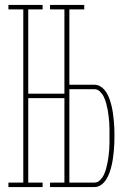

<svg xmlns="http://www.w3.org/2000/svg" viewBox="-20 -755 540 775"><path d="M182 -717V-735H320V-717ZM14 0V-18H74V-717H14V-735H152V-717H94V-377H250V-359H94V-18H152V0ZM182 0V-18H320V0ZM240 0V-735H260V-413H361Q376 -413 388.5 -404Q401 -395 409 -382.5Q417 -370 422 -355.5Q427 -341 430.5 -326.5Q434 -312 436 -297Q438 -282 439.5 -267Q441 -252 441.5 -237Q442 -222 442 -207Q442 -192 441.5 -176.5Q441 -161 439.5 -146Q438 -131 436 -116.5Q434 -102 430.5 -87Q427 -72 422 -58Q417 -44 409 -31Q401 -18 388.5 -9Q376 0 361 0ZM260 -18H361Q374 -18 384 -28Q394 -38 399.5 -50Q405 -62 408.5 -75Q412 -88 414.5 -101Q417 -114 418.5 -127Q420 -140 421 -153.5Q422 -167 422 -180Q422 -193 422 -207Q422 -220 422 -233.5Q422 -247 421 -260Q420 -273 418.5 -286Q417 -299 414.5 -312.5Q412 -326 408.5 -338.5Q405 -351 399.5 -363Q394 -375 384 -385Q374 -395 361 -395H260Z"/></svg>

Font: Iosevka Slab Thin
Style: Regular
Weight: 100
Monospace: yes
Designer: Belleve Invis
Foundry: Belleve Invis
Version: Version 11.1.0; ttfautohint (v1.8.3)